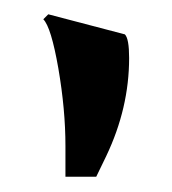

<svg xmlns="http://www.w3.org/2000/svg" viewBox="-20 -749 235 262"><path d="M111.3 -507.8H69.3V-549.8Q69.3 -599.6 59.6 -655.8Q49.8 -711.9 39.1 -722.7L45.9 -729.5L150.4 -702.1Q156.2 -696.3 156.2 -669.9Q156.2 -601.6 125 -536.1Z"/></svg>

Font: spinwerad
Style: Bold
Weight: 700
Width: 7
Version: Version 0.3